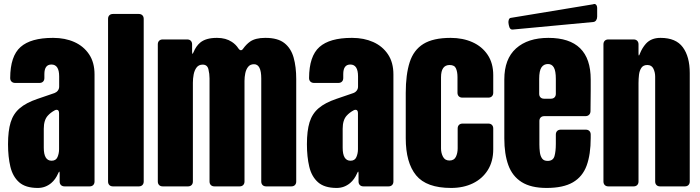

<svg xmlns="http://www.w3.org/2000/svg" viewBox="-20 -929 3491 957"><path d="M252 -465.3Q262.2 -469.2 268.6 -477.8Q274.9 -486.3 274.9 -497.6V-548.3Q274.9 -607.4 236.3 -607.4Q201.2 -607.4 201.2 -559.6V-540Q201.2 -528.8 194.6 -522.2Q188 -515.6 176.8 -515.6H55.7Q44.4 -515.6 37.6 -522.2Q30.8 -528.8 30.8 -540Q31.2 -649.4 82.5 -694.8Q133.8 -740.2 243.2 -740.2Q244.6 -740.2 245.6 -740.2Q304.2 -740.2 350.6 -719.5Q397 -698.7 424.1 -658.2Q451.2 -617.7 451.2 -558.1V-24.4Q451.2 -13.2 444.6 -6.6Q438 0 426.8 0H301.8Q290.5 0 283.9 -6.6Q277.3 -13.2 277.3 -24.4V-62.5Q277.3 -73.7 275.4 -73.7Q273.9 -73.7 269.5 -64Q256.8 -34.7 235.4 -16.6Q206.1 7.8 168.5 7.8Q107.4 7.8 75.4 -20.5Q43.5 -48.8 31.7 -98.1Q20 -147.5 20 -210Q20 -276.9 33.2 -319.6Q46.4 -362.3 78.4 -389.6Q110.4 -417 166.5 -436ZM274.4 -364.7Q274.4 -381.8 262.2 -381.8Q257.8 -381.8 252.4 -378.9Q231.9 -367.7 218.3 -352.5Q198.2 -330.6 198.2 -287.1V-192.9Q198.2 -127.9 237.3 -127.9Q258.8 -127.9 266.6 -146Q274.4 -164.1 274.4 -185.1Z M543 0Q531.7 0 525.1 -6.6Q518.6 -13.2 518.6 -24.4V-835Q518.6 -846.2 525.1 -852.8Q531.7 -859.4 543 -859.4H671.9Q683.1 -859.4 689.7 -852.8Q696.3 -846.2 696.3 -835V-24.4Q696.3 -13.2 689.7 -6.6Q683.1 0 671.9 0Z M791 0Q779.8 0 773.2 -6.6Q766.6 -13.2 766.6 -24.4V-708Q766.6 -719.2 773.2 -725.8Q779.8 -732.4 791 -732.4H913.1Q924.3 -732.4 930.9 -725.8Q937.5 -719.2 937.5 -708V-671.9Q937.5 -660.6 939.5 -660.6Q940.9 -660.6 945.3 -670.4Q957 -698.7 977.5 -716.3Q1005.9 -740.2 1060.5 -740.2Q1061.5 -740.2 1062.5 -740.2Q1105.5 -740.2 1135.7 -720.2Q1155.8 -707 1168 -688Q1174.3 -678.7 1180.7 -678.7Q1187 -678.7 1192.4 -687Q1208 -708.5 1226.6 -721.7Q1253.4 -740.2 1301.3 -740.2Q1302.2 -740.2 1303.7 -740.2Q1364.7 -740.2 1397.7 -714.1Q1430.7 -688 1443.6 -641.8Q1456.5 -595.7 1456.5 -535.2V-24.4Q1456.5 -13.2 1450 -6.6Q1443.4 0 1432.1 0H1306.6Q1295.4 0 1288.8 -6.6Q1282.2 -13.2 1282.2 -24.4V-538.1Q1282.2 -608.9 1246.1 -608.9Q1227.1 -608.9 1216.8 -595.9Q1206.5 -583 1202.6 -564Q1198.7 -544.9 1198.7 -525.9V-24.4Q1198.7 -13.2 1192.1 -6.6Q1185.5 0 1174.3 0H1048.8Q1037.6 0 1031 -6.6Q1024.4 -13.2 1024.4 -24.4V-538.1Q1024.4 -561 1018.8 -584Q1013.2 -606.9 990.2 -606.9Q970.7 -606.9 960 -592.8Q949.2 -578.6 945.3 -557.9Q941.4 -537.1 941.4 -517.1V-24.4Q941.4 -13.2 934.8 -6.6Q928.2 0 917 0Z M1741.7 -465.3Q1752 -469.2 1758.3 -477.8Q1764.6 -486.3 1764.6 -497.6V-548.3Q1764.6 -607.4 1726.1 -607.4Q1690.9 -607.4 1690.9 -559.6V-540Q1690.9 -528.8 1684.3 -522.2Q1677.7 -515.6 1666.5 -515.6H1545.4Q1534.2 -515.6 1527.3 -522.2Q1520.5 -528.8 1520.5 -540Q1521 -649.4 1572.3 -694.8Q1623.5 -740.2 1732.9 -740.2Q1734.4 -740.2 1735.4 -740.2Q1793.9 -740.2 1840.3 -719.5Q1886.7 -698.7 1913.8 -658.2Q1940.9 -617.7 1940.9 -558.1V-24.4Q1940.9 -13.2 1934.3 -6.6Q1927.7 0 1916.5 0H1791.5Q1780.3 0 1773.7 -6.6Q1767.1 -13.2 1767.1 -24.4V-62.5Q1767.1 -73.7 1765.1 -73.7Q1763.7 -73.7 1759.3 -64Q1746.6 -34.7 1725.1 -16.6Q1695.8 7.8 1658.2 7.8Q1597.2 7.8 1565.2 -20.5Q1533.2 -48.8 1521.5 -98.1Q1509.8 -147.5 1509.8 -210Q1509.8 -276.9 1522.9 -319.6Q1536.1 -362.3 1568.1 -389.6Q1600.1 -417 1656.2 -436ZM1764.2 -364.7Q1764.2 -381.8 1752 -381.8Q1747.6 -381.8 1742.2 -378.9Q1721.7 -367.7 1708 -352.5Q1688 -330.6 1688 -287.1V-192.9Q1688 -127.9 1727.1 -127.9Q1748.5 -127.9 1756.3 -146Q1764.2 -164.1 1764.2 -185.1Z M2438.5 -466.8Q2438.5 -455.6 2431.9 -449Q2425.3 -442.4 2414.1 -442.4H2284.7Q2273.4 -442.4 2266.8 -449Q2260.3 -455.6 2260.3 -466.8V-544.9Q2260.3 -570.3 2252.9 -587.6Q2245.6 -605 2221.2 -605Q2178.2 -605 2178.2 -543.9V-189Q2178.2 -166.5 2188 -147.7Q2197.8 -128.9 2220.2 -128.9Q2243.2 -128.9 2252.2 -147.2Q2261.2 -165.5 2261.2 -189.9V-288.6Q2261.2 -299.8 2267.8 -306.4Q2274.4 -313 2285.6 -313H2414.1Q2425.3 -313 2431.9 -306.4Q2438.5 -299.8 2438.5 -288.6V-185.1Q2438.5 -124.5 2411.4 -81.3Q2384.3 -38.1 2336.9 -15.1Q2289.6 7.8 2228.5 7.8Q2105.5 7.8 2054 -55.2Q2002.4 -118.2 2002.4 -240.2V-465.8Q2002.4 -557.6 2022 -618.7Q2041.5 -679.7 2090.3 -710Q2139.2 -740.2 2226.1 -740.2Q2286.6 -740.2 2334.7 -718.8Q2382.8 -697.3 2410.6 -655.8Q2438.5 -614.3 2438.5 -554.2Z M2956.5 -888.2V-846.2Q2956.5 -835.4 2951.4 -827.9Q2946.3 -820.3 2937 -819.3L2535.6 -781.7Q2529.3 -780.8 2524.4 -784.9Q2519.5 -789.1 2517.1 -799.8L2515.1 -809.1Q2512.7 -819.8 2515.6 -829.3Q2518.6 -838.9 2525.4 -839.8L2937 -907.7Q2937 -908.2 2937.5 -908.2Q2945.8 -911.1 2951.2 -905.3Q2956.5 -899.4 2956.5 -888.2ZM2923.3 -374.5Q2922.9 -363.3 2916 -356.7Q2909.2 -350.1 2897.9 -350.1H2692.9Q2681.6 -350.1 2675 -343.5Q2668.5 -336.9 2668.5 -325.7V-208.5Q2668.5 -189 2670.9 -170.2Q2673.3 -151.4 2681.9 -139.2Q2690.4 -127 2709.5 -127Q2736.8 -127 2743.7 -150.6Q2750.5 -174.3 2750.5 -212.4V-258.3Q2750.5 -269.5 2757.1 -276.1Q2763.7 -282.7 2774.9 -282.7H2899.9Q2911.1 -282.7 2917.7 -276.1Q2924.3 -269.5 2924.3 -258.3V-241.2Q2924.3 -159.2 2904.1 -103.8Q2883.8 -48.3 2835.7 -20.3Q2787.6 7.8 2704.6 7.8Q2626.5 7.8 2580.1 -21.5Q2533.7 -50.8 2513.7 -106Q2493.7 -161.1 2493.7 -238.8V-533.2Q2493.7 -635.3 2552.2 -687.7Q2610.8 -740.2 2713.4 -740.2Q2924.3 -740.2 2924.3 -533.2V-480ZM2667.5 -461.4Q2667.5 -450.2 2674.1 -443.6Q2680.7 -437 2691.9 -437H2726.1Q2737.3 -437 2743.9 -443.6Q2750.5 -450.2 2750.5 -461.4V-535.6Q2750.5 -575.2 2740.7 -592.5Q2731 -609.9 2711.4 -609.9Q2690.4 -609.9 2679 -593.3Q2667.5 -576.7 2667.5 -535.6Z M3012.2 0Q3001 0 2994.4 -6.6Q2987.8 -13.2 2987.8 -24.4V-708Q2987.8 -719.2 2994.4 -725.8Q3001 -732.4 3012.2 -732.4H3138.2Q3149.4 -732.4 3156 -725.8Q3162.6 -719.2 3162.6 -708V-663.6Q3162.6 -652.3 3164.1 -652.3Q3166.5 -652.3 3169.9 -662.6Q3180.7 -689.9 3199.2 -710.9Q3225.6 -740.2 3271.5 -740.2Q3272 -740.2 3272.9 -740.2Q3349.1 -740.2 3383.5 -693.4Q3418 -646.5 3418 -564.9V-24.4Q3418 -13.2 3411.4 -6.6Q3404.8 0 3393.6 0H3270Q3258.8 0 3252.2 -6.6Q3245.6 -13.2 3245.6 -24.4V-546.9Q3245.6 -568.4 3236.8 -586.7Q3228 -605 3206.5 -605Q3186.5 -605 3177 -591.1Q3167.5 -577.1 3165 -556.4Q3162.6 -535.6 3162.6 -515.1V-24.4Q3162.6 -13.2 3156 -6.6Q3149.4 0 3138.2 0Z"/></svg>

Font: Fz Anton Round
Style: Regular
Weight: 400
Designer: Vernon Adams
Foundry: Vernon Adams
Version: Version 2.0 Mod + VH boi FontZin